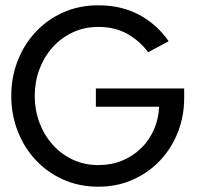

<svg xmlns="http://www.w3.org/2000/svg" viewBox="-20 -692 759 724"><path d="M341.5 -358.5H674.5V-322.5Q674.5 -253.5 650.5 -192.8Q626.5 -132 582.8 -86Q539 -40 480 -14Q421 12 350.5 12Q278.5 12 218.5 -14.8Q158.5 -41.5 114.5 -88.8Q70.5 -136 46.5 -198Q22.5 -260 22.5 -330.5Q22.5 -400.5 46.5 -462.5Q70.5 -524.5 114.5 -571.5Q158.5 -618.5 218.5 -645.2Q278.5 -672 350.5 -672Q399.5 -672 440.2 -661.2Q481 -650.5 513.8 -631.2Q546.5 -612 572 -587.8Q597.5 -563.5 616 -536.5L538.5 -495Q508.5 -536.5 461.5 -563.5Q414.5 -590.5 350.5 -590.5Q298.5 -590.5 254.5 -570Q210.5 -549.5 178.2 -513.5Q146 -477.5 128.5 -430.5Q111 -383.5 111 -330.5Q111 -277.5 128.5 -230.2Q146 -183 178.2 -146.8Q210.5 -110.5 254.5 -90Q298.5 -69.5 350.5 -69.5Q400 -69.5 441 -86.5Q482 -103.5 512.5 -133.5Q543 -163.5 560.5 -203.5Q578 -243.5 580 -289.5H341.5Z"/></svg>

Font: League Spartan Thin
Style: Regular
Weight: 400
Version: Version 2.002